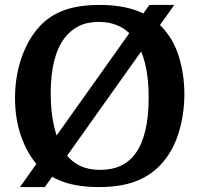

<svg xmlns="http://www.w3.org/2000/svg" viewBox="-20 -750 811 780"><path d="M61 10 587 -730H688L162 10ZM729 -368Q729 -285 705 -208Q681 -131 629 -77Q586 -33 526 -11.5Q466 10 382 10Q298 10 238 -11Q178 -32 137 -74Q94 -119 67.5 -191.5Q41 -264 41 -352Q41 -439 67.5 -515.5Q94 -592 141 -643Q183 -688 242 -709Q301 -730 385 -730Q465 -730 526 -710Q587 -690 632 -646Q684 -594 706.5 -520.5Q729 -447 729 -368ZM186 -371Q186 -293 200.5 -233Q215 -173 240 -135Q264 -98 300 -79Q336 -60 388 -60Q482 -60 530 -126Q556 -161 570 -218Q584 -275 584 -354Q584 -433 569.5 -491.5Q555 -550 529 -587Q503 -625 465.5 -643Q428 -661 381 -661Q334 -661 299.5 -643.5Q265 -626 242 -595Q186 -521 186 -371Z"/></svg>

Font: Domine
Style: Bold
Weight: 700
Designer: Pablo Impallari, Rodrigo Fuenzalida, Brenda Gallo
Foundry: Pablo Impallari, Rodrigo Fuenzalida, Brenda Gallo
Version: Version 2.000